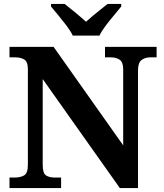

<svg xmlns="http://www.w3.org/2000/svg" viewBox="-20 -951 828 971"><path d="M28 0V-53H53Q83 -53 102 -64Q121 -75 121 -118V-600Q121 -640 102 -650.5Q83 -661 58 -661H28V-714H251L603 -216V-600Q603 -637 585 -649Q567 -661 541 -661H511V-714H772V-661H741Q714 -661 696 -647.5Q678 -634 678 -596V0H586L196 -551V-118Q196 -75 212.5 -64Q229 -53 259 -53H289V0ZM348 -771Q337 -794 317 -820.5Q297 -847 275.5 -873Q254 -899 238 -918V-931H307Q328 -915 360.5 -888Q393 -861 415 -841Q430 -855 450 -871.5Q470 -888 490 -904Q510 -920 524 -931H593V-918Q578 -899 556 -873Q534 -847 514 -820.5Q494 -794 483 -771Z"/></svg>

Font: Noto Serif Myanmar
Style: Bold
Weight: 700
Designer: Ben Mitchell and the Monotype Design Team
Foundry: Monotype Imaging Inc.
Version: Version 2.106; ttfautohint (v1.8.4.7-5d5b)